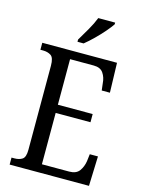

<svg xmlns="http://www.w3.org/2000/svg" viewBox="-136 -1009 808 1087"><g transform="rotate(15 268.0 -465.5)"><path d="M31 0V-41H47Q76 -41 94 -53Q112 -65 112 -108V-601Q112 -648 93 -660.5Q74 -673 47 -673H31V-714H469L474 -540H426L421 -582Q419 -615 402 -640Q385 -665 346 -665H207V-398H411V-350H207V-49H367Q408 -49 426 -74Q444 -99 449 -132L454 -174H502L496 0ZM222 -784Q243 -819 265.5 -858Q288 -897 301 -931H400V-921Q389 -904 365 -876Q341 -848 312 -819.5Q283 -791 258 -771H222Z"/></g></svg>

Font: Noto Serif Sinhala Condensed
Style: Regular
Weight: 400
Width: 3
Designer: Jelle Bosma - Monotype Design Team
Foundry: Monotype Imaging Inc.
Version: Version 2.007; ttfautohint (v1.8.4.7-5d5b)